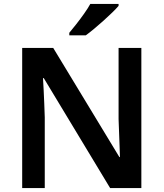

<svg xmlns="http://www.w3.org/2000/svg" viewBox="-20 -958 833 978"><path d="M700 0H541L203 -560H199Q201 -530 202.5 -497Q204 -464 205.5 -429.5Q207 -395 208 -360V0H93V-714H251L588 -158H591Q590 -184 589 -217Q588 -250 586.5 -284.5Q585 -319 584 -351V-714H700ZM584 -928Q572 -914 551.5 -894Q531 -874 506.5 -852Q482 -830 458.5 -810.5Q435 -791 417 -778H333V-791Q349 -810 369 -835.5Q389 -861 408.5 -888.5Q428 -916 440 -938H584Z"/></svg>

Font: Noto Sans Thai SemiBold
Style: Regular
Weight: 600
Version: Version 2.001